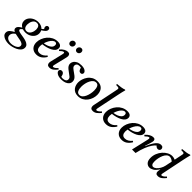

<svg xmlns="http://www.w3.org/2000/svg" viewBox="226 -2177 3857 3857"><g transform="rotate(45 2155.0 -248.5)"><path d="M168 255Q122 255 76.5 242Q31 229 1 201.5Q-29 174 -29 132Q-29 85 7.5 53Q44 21 93 -4Q71 -14 57.5 -29.5Q44 -45 44 -68Q44 -96 66 -120Q88 -144 136 -172Q103 -190 83 -221Q63 -252 63 -293Q63 -344 93.5 -386.5Q124 -429 175 -454.5Q226 -480 287 -480Q376 -480 425 -427Q453 -443 467 -463Q448 -483 448 -510Q448 -530 460.5 -544.5Q473 -559 495 -559Q513 -559 526.5 -547.5Q540 -536 540 -513Q540 -482 513.5 -456Q487 -430 443 -403Q461 -371 461 -331Q461 -279 432 -237Q403 -195 354 -170.5Q305 -146 244 -146Q203 -146 168 -158Q148 -145 136.5 -131.5Q125 -118 125 -106Q125 -87 149.5 -77Q174 -67 212 -61Q250 -55 293 -47.5Q336 -40 374 -26.5Q412 -13 436.5 11Q461 35 461 75Q461 118 432.5 152Q404 186 359 208.5Q314 231 263.5 243Q213 255 168 255ZM131 9Q97 32 79 58.5Q61 85 61 117Q61 152 81 174Q101 196 132 206Q163 216 196 216Q235 216 276 203.5Q317 191 345 167.5Q373 144 373 111Q373 81 349.5 65Q326 49 288.5 40Q251 31 209.5 25Q168 19 131 9ZM244 -181Q276 -181 298.5 -197Q321 -213 335 -238Q349 -263 355.5 -291Q362 -319 362 -343Q362 -365 355.5 -389.5Q349 -414 331 -431Q313 -448 278 -448Q246 -448 223.5 -432Q201 -416 187.5 -391Q174 -366 168 -338.5Q162 -311 162 -287Q162 -263 169 -238.5Q176 -214 194 -197.5Q212 -181 244 -181Z M949 -398Q949 -359 924 -328.5Q899 -298 856.5 -276Q814 -254 762 -240Q710 -226 656 -220Q650 -189 650 -162Q650 -112 672 -82.5Q694 -53 743 -53Q786 -53 824 -76Q862 -99 891 -136Q907 -127 914 -117Q880 -59 831 -23.5Q782 12 714 12Q635 12 589.5 -35.5Q544 -83 544 -163Q544 -219 566 -275Q588 -331 627.5 -377.5Q667 -424 721.5 -452Q776 -480 840 -480Q896 -480 922.5 -458Q949 -436 949 -398ZM664 -255Q711 -261 754.5 -277.5Q798 -294 826 -321.5Q854 -349 854 -389Q854 -411 844 -424.5Q834 -438 812 -438Q781 -438 752 -411.5Q723 -385 700 -343Q677 -301 664 -255Z M1225 -113Q1238 -104 1248 -93Q1214 -48 1174.5 -18Q1135 12 1087 12Q1050 12 1033 -6.5Q1016 -25 1016 -56Q1016 -67 1018 -79.5Q1020 -92 1023 -105L1083 -355Q1090 -384 1090 -393Q1090 -417 1072 -417Q1058 -417 1035.5 -401.5Q1013 -386 991 -363Q984 -368 978.5 -373Q973 -378 968 -384Q1008 -431 1050.5 -454.5Q1093 -478 1130 -478Q1164 -478 1178.5 -460.5Q1193 -443 1193 -417Q1193 -408 1191.5 -397.5Q1190 -387 1188 -376L1124 -110Q1123 -103 1120 -92.5Q1117 -82 1117 -72Q1117 -63 1121 -57Q1125 -51 1135 -51Q1152 -51 1178 -69Q1204 -87 1225 -113ZM1072 -596Q1047 -596 1031.5 -612.5Q1016 -629 1016 -653Q1016 -681 1035.5 -701Q1055 -721 1082 -721Q1108 -721 1122.5 -705Q1137 -689 1137 -664Q1137 -636 1118.5 -616Q1100 -596 1072 -596ZM1261 -596Q1236 -596 1220.5 -612.5Q1205 -629 1205 -653Q1205 -681 1224.5 -701Q1244 -721 1271 -721Q1297 -721 1311.5 -705Q1326 -689 1326 -664Q1326 -636 1307.5 -616Q1289 -596 1261 -596Z M1425 12Q1346 12 1304 -16Q1262 -44 1262 -75Q1262 -92 1275 -107Q1288 -122 1313 -122Q1338 -122 1353.5 -108Q1369 -94 1377.5 -72Q1386 -50 1389 -28Q1400 -25 1410.5 -24Q1421 -23 1431 -23Q1472 -23 1500 -40.5Q1528 -58 1528 -93Q1528 -124 1504.5 -145.5Q1481 -167 1435 -198Q1408 -217 1382.5 -237.5Q1357 -258 1341 -283Q1325 -308 1325 -339Q1325 -371 1344.5 -403.5Q1364 -436 1406 -457.5Q1448 -479 1513 -479Q1585 -479 1621 -454Q1657 -429 1657 -400Q1657 -385 1646.5 -369Q1636 -353 1610 -353Q1577 -353 1559.5 -379.5Q1542 -406 1538 -436Q1517 -441 1496 -441Q1456 -441 1435 -422.5Q1414 -404 1414 -375Q1414 -344 1438.5 -321.5Q1463 -299 1510 -267Q1537 -249 1562 -228.5Q1587 -208 1603 -182.5Q1619 -157 1619 -122Q1619 -80 1594 -50Q1569 -20 1525 -4Q1481 12 1425 12Z M2158 -284Q2158 -233 2141.5 -181Q2125 -129 2092 -85.5Q2059 -42 2010 -15Q1961 12 1897 12Q1843 12 1806.5 -7Q1770 -26 1748 -56Q1726 -86 1716.5 -121.5Q1707 -157 1707 -190Q1707 -233 1722.5 -283Q1738 -333 1770 -378Q1802 -423 1852 -451.5Q1902 -480 1971 -480Q2036 -480 2077.5 -453.5Q2119 -427 2138.5 -382.5Q2158 -338 2158 -284ZM2052 -300Q2052 -362 2032.5 -402.5Q2013 -443 1967 -443Q1931 -443 1902.5 -419Q1874 -395 1854 -355Q1834 -315 1823.5 -267.5Q1813 -220 1813 -172Q1813 -110 1833.5 -67.5Q1854 -25 1901 -25Q1938 -25 1966 -50Q1994 -75 2013 -116Q2032 -157 2042 -205.5Q2052 -254 2052 -300Z M2457 -113Q2470 -104 2480 -93Q2446 -48 2406.5 -18Q2367 12 2319 12Q2282 12 2265 -6.5Q2248 -25 2248 -56Q2248 -67 2250 -80Q2252 -93 2255 -106L2360 -617Q2363 -631 2365 -642.5Q2367 -654 2367 -661Q2367 -681 2349.5 -685.5Q2332 -690 2284 -691Q2283 -698 2282.5 -704.5Q2282 -711 2283 -718Q2337 -722 2388.5 -729.5Q2440 -737 2477 -752L2490 -745Q2480 -708 2469.5 -664Q2459 -620 2448 -565L2355 -112Q2354 -105 2351.5 -93.5Q2349 -82 2349 -72Q2349 -63 2353 -57Q2357 -51 2367 -51Q2384 -51 2410 -69Q2436 -87 2457 -113Z M2927 -398Q2927 -359 2902 -328.5Q2877 -298 2834.5 -276Q2792 -254 2740 -240Q2688 -226 2634 -220Q2628 -189 2628 -162Q2628 -112 2650 -82.5Q2672 -53 2721 -53Q2764 -53 2802 -76Q2840 -99 2869 -136Q2885 -127 2892 -117Q2858 -59 2809 -23.5Q2760 12 2692 12Q2613 12 2567.5 -35.5Q2522 -83 2522 -163Q2522 -219 2544 -275Q2566 -331 2605.5 -377.5Q2645 -424 2699.5 -452Q2754 -480 2818 -480Q2874 -480 2900.5 -458Q2927 -436 2927 -398ZM2642 -255Q2689 -261 2732.5 -277.5Q2776 -294 2804 -321.5Q2832 -349 2832 -389Q2832 -411 2822 -424.5Q2812 -438 2790 -438Q2759 -438 2730 -411.5Q2701 -385 2678 -343Q2655 -301 2642 -255Z M3373 -398Q3373 -359 3348 -328.5Q3323 -298 3280.5 -276Q3238 -254 3186 -240Q3134 -226 3080 -220Q3074 -189 3074 -162Q3074 -112 3096 -82.5Q3118 -53 3167 -53Q3210 -53 3248 -76Q3286 -99 3315 -136Q3331 -127 3338 -117Q3304 -59 3255 -23.5Q3206 12 3138 12Q3059 12 3013.5 -35.5Q2968 -83 2968 -163Q2968 -219 2990 -275Q3012 -331 3051.5 -377.5Q3091 -424 3145.5 -452Q3200 -480 3264 -480Q3320 -480 3346.5 -458Q3373 -436 3373 -398ZM3088 -255Q3135 -261 3178.5 -277.5Q3222 -294 3250 -321.5Q3278 -349 3278 -389Q3278 -411 3268 -424.5Q3258 -438 3236 -438Q3205 -438 3176 -411.5Q3147 -385 3124 -343Q3101 -301 3088 -255Z M3526 0H3426L3508 -355Q3515 -384 3515 -393Q3515 -417 3497 -417Q3483 -417 3460.5 -401.5Q3438 -386 3416 -363Q3409 -368 3403.5 -373Q3398 -378 3393 -384Q3433 -431 3476 -454.5Q3519 -478 3556 -478Q3589 -478 3600 -462.5Q3611 -447 3611 -426Q3611 -413 3607 -395.5Q3603 -378 3591 -337L3559 -234L3565 -233Q3617 -358 3667 -419Q3717 -480 3775 -480Q3810 -480 3824.5 -462Q3839 -444 3839 -423Q3839 -398 3823 -384Q3807 -370 3785 -370Q3769 -370 3751 -378.5Q3733 -387 3721 -406Q3690 -386 3654 -333.5Q3618 -281 3584.5 -197.5Q3551 -114 3526 0Z M4113 -117H4108Q4061 -44 4014 -16.5Q3967 11 3928 11Q3880 11 3843.5 -27Q3807 -65 3807 -147Q3807 -212 3831.5 -272Q3856 -332 3897.5 -379Q3939 -426 3990 -453Q4041 -480 4093 -480Q4113 -480 4134.5 -475.5Q4156 -471 4177 -461L4209 -617Q4212 -631 4214 -643Q4216 -655 4216 -662Q4216 -681 4198.5 -685.5Q4181 -690 4133 -691Q4132 -698 4131.5 -704.5Q4131 -711 4132 -718Q4186 -722 4237.5 -729.5Q4289 -737 4326 -752L4339 -745Q4329 -708 4318.5 -664Q4308 -620 4297 -565L4204 -111Q4203 -104 4200.5 -92.5Q4198 -81 4198 -72Q4198 -50 4216 -50Q4233 -50 4259 -68Q4285 -86 4306 -112Q4319 -103 4329 -92Q4295 -47 4255.5 -17Q4216 13 4168 13Q4132 13 4117 -4.5Q4102 -22 4102 -51Q4102 -65 4105 -80Q4108 -95 4113 -117ZM4133 -249 4162 -392Q4133 -417 4108.5 -426Q4084 -435 4067 -435Q4030 -435 4001 -408Q3972 -381 3953 -338.5Q3934 -296 3924 -247Q3914 -198 3914 -154Q3914 -97 3929.5 -74.5Q3945 -52 3971 -52Q4004 -52 4037 -80Q4070 -108 4096 -153Q4122 -198 4133 -249Z"/></g></svg>

Font: Castoro
Style: Italic
Weight: 400
Italic angle: -11°
Designer: John Hudson with Paul Hanslow, assisted by Kaja Sojewska.
Foundry: Tiro Typeworks Ltd.
Version: Version 2.04